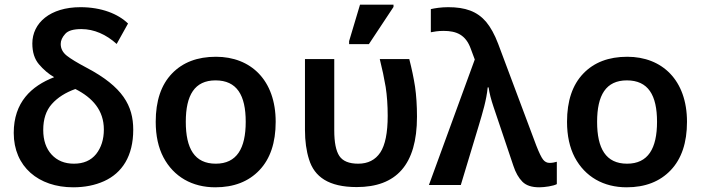

<svg xmlns="http://www.w3.org/2000/svg" viewBox="-20 -796 3024 826"><path d="M294.9 9.8C344.2 9.8 388.7 1 427.7 -16.6C505.4 -51.8 553.2 -124.5 553.2 -237.8C553.2 -340.8 508.8 -422.4 352.1 -504.9C312.5 -525.9 284.2 -543 267.1 -556.6C250 -570.3 241.2 -586.9 241.2 -606.9C241.2 -621.6 247.6 -635.7 260.3 -649.9C272.5 -664.1 295.9 -670.9 330.1 -670.9C384.8 -670.9 437 -647.5 481.9 -606.9L530.8 -694.8C488.3 -736.3 416.5 -765.1 326.2 -765.1C195.8 -765.1 119.1 -697.3 119.1 -608.9C119.1 -571.8 128.4 -542 147.5 -519.5C166.5 -497.1 188 -478.5 212.9 -463.9C114.7 -425.8 39.1 -356 39.1 -224.1C39.1 -78.6 146 9.8 294.9 9.8ZM297.9 -91.8C257.8 -91.8 226.1 -105 202.1 -130.9C178.2 -156.7 166 -192.4 166 -236.8C166 -283.7 178.2 -320.8 203.1 -348.6C228 -376.5 261.7 -397.9 304.2 -413.1C378.4 -375.5 426.8 -321.3 426.8 -238.8C426.8 -196.3 415.5 -161.1 393.6 -133.3C371.1 -105.5 339.4 -91.8 297.9 -91.8Z M1166 -272C1166 -451.7 1058.6 -551.8 909.2 -551.8C829.1 -551.8 766.1 -527.8 719.7 -479.5C673.3 -431.2 649.9 -362.3 649.9 -272C649.9 -211.9 661.1 -161.1 683.1 -119.1C727.5 -35.2 807.1 9.8 906.2 9.8C985.8 9.8 1049.3 -14.6 1096.2 -64C1142.6 -112.8 1166 -182.1 1166 -272ZM779.3 -272C779.3 -386.7 817.4 -450.2 907.2 -450.2C999 -450.2 1037.1 -386.7 1037.1 -272C1037.1 -157.2 998.5 -91.8 908.2 -91.8C816.9 -91.8 779.3 -157.2 779.3 -272Z M1566.9 -606 1672.9 -766.1V-775.9H1528.8L1481.9 -619.1V-606ZM1514.6 8.8C1684.1 8.8 1773.9 -86.4 1773.9 -293.9C1773.9 -342.3 1771 -385.3 1765.6 -422.9C1759.8 -460.4 1751.5 -500 1740.7 -542H1613.8C1624.5 -499.5 1632.8 -459.5 1639.2 -421.9C1645 -384.3 1647.9 -342.8 1647.9 -297.9C1647.9 -224.6 1637.2 -171.9 1616.2 -140.1C1594.7 -107.9 1563 -91.8 1521 -91.8C1481.4 -91.8 1454.6 -103 1439.9 -125C1425.3 -147 1418 -183.6 1418 -234.9V-542H1292V-236.8C1292 -189 1297.9 -146.5 1309.6 -109.9C1332.5 -35.6 1393.6 8.8 1514.6 8.8Z M2300.3 9.8C2312.5 9.8 2326.2 8.3 2341.3 5.9C2356.4 3.4 2368.2 0 2375.5 -3.9V-100.1C2365.7 -97.7 2357.9 -95.2 2344.2 -95.2C2333 -95.2 2323.7 -100.1 2316.4 -109.4C2309.1 -118.7 2299.3 -138.7 2287.1 -169.9L2123 -607.9C2107.9 -647.9 2090.3 -679.2 2071.3 -702.1C2032.7 -747.1 1981.9 -765.1 1908.2 -765.1C1877.4 -765.1 1850.6 -760.7 1833.5 -756.8V-657.2C1846.7 -659.7 1864.3 -663.1 1888.2 -663.1C1944.3 -663.1 1983.9 -646 2005.4 -585.9L2022.5 -540L1825.2 0H1962.4L2039.1 -253.9C2056.6 -312.5 2072.8 -365.2 2078.1 -419.9H2082C2085.4 -395 2092.8 -367.2 2103.5 -335.4C2113.8 -303.7 2123.5 -275.4 2132.3 -250L2188.5 -83C2198.2 -53.2 2211.4 -30.3 2227.5 -14.2C2243.7 2 2267.6 9.8 2300.3 9.8Z M2935.5 -272C2935.5 -451.7 2828.1 -551.8 2678.7 -551.8C2598.6 -551.8 2535.6 -527.8 2489.3 -479.5C2442.9 -431.2 2419.4 -362.3 2419.4 -272C2419.4 -211.9 2430.7 -161.1 2452.6 -119.1C2497.1 -35.2 2576.7 9.8 2675.8 9.8C2755.4 9.8 2818.8 -14.6 2865.7 -64C2912.1 -112.8 2935.5 -182.1 2935.5 -272ZM2548.8 -272C2548.8 -386.7 2586.9 -450.2 2676.8 -450.2C2768.6 -450.2 2806.6 -386.7 2806.6 -272C2806.6 -157.2 2768.1 -91.8 2677.7 -91.8C2586.4 -91.8 2548.8 -157.2 2548.8 -272Z"/></svg>

Font: Noto Reveo Sans
Style: Regular
Weight: 600
Designer: Monotype Design Team
Foundry: Monotype Imaging Inc.
Version: Version 2.007